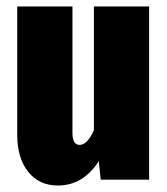

<svg xmlns="http://www.w3.org/2000/svg" viewBox="-20 -553 515 591"><path d="M439 0H290L284 -57Q236 18 158 18Q100 18 66.5 -24.5Q33 -67 33 -138V-533H203V-144Q203 -107 225 -107Q249 -107 269 -152V-533H439Z"/></svg>

Font: Fira Sans Extra Condensed ExtraBold
Style: Regular
Weight: 800
Width: 1
Designer: Carrois Corporate & Edenspiekermann AG
Foundry: Carrois Corporate GbR & Edenspiekermann AG
Version: Version 4.203